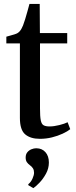

<svg xmlns="http://www.w3.org/2000/svg" viewBox="-20 -702 388 984"><path d="M184.5 9.5Q136 9.5 109 -13.5Q82 -36.5 82 -97.5V-479.5H12.5V-514Q21 -516.5 32.2 -519.5Q43.5 -522.5 54 -525.8Q64.5 -529 70 -532.5Q76.5 -536.5 81.2 -542Q86 -547.5 90 -554.8Q94 -562 98 -571.5Q102.5 -583 108.8 -603.2Q115 -623.5 121 -645.2Q127 -667 131 -682H183.5L184.5 -532.5H324.5V-479.5H185V-146.5Q185 -104.5 189 -85Q193 -65.5 203.8 -59.8Q214.5 -54 234 -54Q256.5 -54 284.2 -61Q312 -68 326.5 -75.5L340 -40Q326 -28.5 301.2 -17Q276.5 -5.5 246.5 2Q216.5 9.5 184.5 9.5ZM230.5 131Q230.5 161 215.8 188Q201 215 182.2 234.5Q163.5 254 151 262H150L125 247V242Q138.5 231.5 146.5 213.5Q154.5 195.5 154.5 183.5Q154.5 170 149 161Q143.5 152 133 144.5Q124.5 138.5 118 129.5Q111.5 120.5 111.5 105.5Q111.5 89 120 78.5Q128.5 68 141 63Q153.5 58 164 58H167Q195 58 212.8 77.8Q230.5 97.5 230.5 131Z"/></svg>

Font: Merriweather 72pt
Style: Regular
Weight: 400
Version: Version 2.100